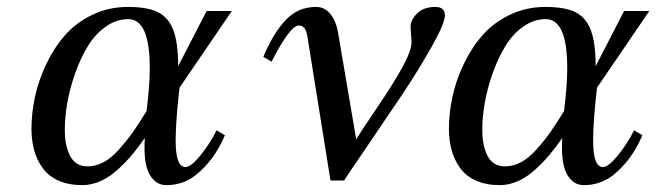

<svg xmlns="http://www.w3.org/2000/svg" viewBox="-20 -522 1894 554"><path d="M498 -269Q486.8 -171.9 486.8 -116.2Q486.8 -40 515.1 -40Q530.8 -40 557.6 -72.8Q584.5 -105.5 605 -146L628.9 -131.8Q598.6 -59.6 543.9 -16.1Q507.3 12.2 460 12.2Q430.7 12.2 413.1 -16.1Q397 -42.5 397 -94.2Q397 -114.3 397.9 -124Q378.9 -96.7 361.1 -75.4Q343.3 -54.2 319.8 -32.7Q296.4 -11.2 270.3 0.5Q244.1 12.2 217.8 12.2Q178.2 12.2 149.2 -0.7Q120.1 -13.7 103.3 -36.9Q86.4 -60.1 78.6 -88.4Q70.8 -116.7 70.8 -150.9Q70.8 -195.8 81.1 -243.2Q91.3 -290.5 113.5 -337.2Q135.7 -383.8 167.5 -420.2Q199.2 -456.5 246.3 -479.2Q293.5 -502 349.1 -502Q404.8 -502 435.3 -487.1Q465.8 -472.2 480 -435.3Q494.1 -398.4 494.1 -331.1L576.2 -490.2H648.9ZM402.8 -201.2Q412.1 -273.4 412.1 -326.2Q412.1 -466.8 350.1 -466.8Q315.4 -466.8 284.7 -444.8Q253.9 -422.9 232.9 -387.9Q211.9 -353 196.8 -310.3Q181.6 -267.6 174.3 -225.8Q167 -184.1 167 -147.9Q167 -101.1 182.6 -71.5Q198.2 -42 232.9 -42Q256.8 -42 279.3 -54.2Q301.8 -66.4 323.7 -91.1Q345.7 -115.7 362.8 -139.9Q379.9 -164.1 402.8 -201.2Z M763.7 -344.2 739.7 -357.9Q769 -427.2 804.7 -464.6Q840.3 -502 891.6 -502Q917.5 -502 933.8 -481Q950.2 -460 955.6 -426.8L1007.8 -120.1Q1020 -140.6 1067.1 -210Q1114.3 -279.3 1140.9 -327.6Q1167.5 -376 1167.5 -400.9L1164.6 -443.8Q1164.6 -464.8 1183.6 -483.4Q1202.6 -502 1235.8 -502Q1263.7 -502 1263.7 -478Q1263.7 -454.6 1224.6 -385.5Q1185.5 -316.4 1140.1 -248.5Q1094.7 -180.7 1040.3 -101.1Q985.8 -21.5 972.7 -1H933.6L870.6 -394Q870.1 -397.5 869.1 -403.6Q868.2 -409.7 867.7 -412.6Q867.2 -415.5 866.2 -420.7Q865.2 -425.8 864.3 -428.5Q863.3 -431.2 861.8 -435.1Q860.4 -439 858.4 -440.9Q856.4 -442.9 854 -444.8Q851.6 -446.8 848.6 -447.5Q845.7 -448.2 841.8 -448.2Q816.9 -448.2 763.7 -344.2Z M1702.6 -269Q1691.4 -171.9 1691.4 -116.2Q1691.4 -40 1719.7 -40Q1735.4 -40 1762.2 -72.8Q1789.1 -105.5 1809.6 -146L1833.5 -131.8Q1803.2 -59.6 1748.5 -16.1Q1711.9 12.2 1664.6 12.2Q1635.3 12.2 1617.7 -16.1Q1601.6 -42.5 1601.6 -94.2Q1601.6 -114.3 1602.5 -124Q1583.5 -96.7 1565.7 -75.4Q1547.9 -54.2 1524.4 -32.7Q1501 -11.2 1474.9 0.5Q1448.7 12.2 1422.4 12.2Q1382.8 12.2 1353.8 -0.7Q1324.7 -13.7 1307.9 -36.9Q1291 -60.1 1283.2 -88.4Q1275.4 -116.7 1275.4 -150.9Q1275.4 -195.8 1285.6 -243.2Q1295.9 -290.5 1318.1 -337.2Q1340.3 -383.8 1372.1 -420.2Q1403.8 -456.5 1450.9 -479.2Q1498 -502 1553.7 -502Q1609.4 -502 1639.9 -487.1Q1670.4 -472.2 1684.6 -435.3Q1698.7 -398.4 1698.7 -331.1L1780.8 -490.2H1853.5ZM1607.4 -201.2Q1616.7 -273.4 1616.7 -326.2Q1616.7 -466.8 1554.7 -466.8Q1520 -466.8 1489.3 -444.8Q1458.5 -422.9 1437.5 -387.9Q1416.5 -353 1401.4 -310.3Q1386.2 -267.6 1378.9 -225.8Q1371.6 -184.1 1371.6 -147.9Q1371.6 -101.1 1387.2 -71.5Q1402.8 -42 1437.5 -42Q1461.4 -42 1483.9 -54.2Q1506.3 -66.4 1528.3 -91.1Q1550.3 -115.7 1567.4 -139.9Q1584.5 -164.1 1607.4 -201.2Z"/></svg>

Font: Linguistics Pro
Style: Italic
Weight: 400
Italic angle: -12°
Designer: Stefan Peev, Context Ltd
Foundry: Stefan Peev, Context Ltd
Version: Version 001.000